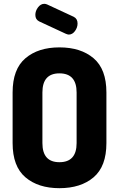

<svg xmlns="http://www.w3.org/2000/svg" viewBox="-20 -979 623 1005"><path d="M291 6Q180 6 113 -51Q46 -108 46 -230V-495Q46 -617 113 -674Q180 -731 291 -731Q403 -731 470 -674Q537 -617 537 -495V-230Q537 -108 470 -51Q403 6 291 6ZM381 -230V-495Q381 -595 291 -595Q202 -595 202 -495V-230Q202 -130 291 -130Q381 -130 381 -230ZM325 -802 185 -867Q165 -877 165 -901Q165 -922 179 -940.5Q193 -959 212 -959Q218 -959 226 -956L366 -891Q386 -881 386 -856Q386 -835 372.5 -816.5Q359 -798 340 -798Q335 -798 325 -802Z"/></svg>

Font: Dosis
Style: ExtraBold
Weight: 800
Designer: EdgarTolentino, PabloImpallari, IginoMarini
Foundry: EdgarTolentino, PabloImpallari, IginoMarini
Version: Version 1.007